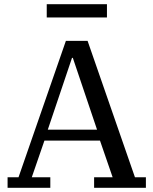

<svg xmlns="http://www.w3.org/2000/svg" viewBox="-20 -892 729 912"><path d="M16 -50H68L293 -698H396L621 -50H673V0H427V-50H515L455 -224H191L131 -50H219V0H16ZM207 -276H441L326 -617H322ZM202 -872H488V-809H202Z"/></svg>

Font: IBM Plex Serif Text
Style: Regular
Weight: 450
Designer: Mike Abbink, Paul van der Laan, Pieter van Rosmalen
Foundry: Bold Monday
Version: Version 3.001